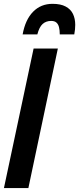

<svg xmlns="http://www.w3.org/2000/svg" viewBox="-23 -962 405 982"><path d="M-2.9 0 148.9 -713.9H272.9L122.1 0ZM92.8 -786.1Q106.4 -861.3 146.2 -901.9Q186 -942.4 245.6 -942.4Q287.1 -942.4 312.7 -928.7Q338.4 -915 350.1 -890.9Q361.8 -866.7 361.8 -835Q361.8 -824.2 360.6 -811.5Q359.4 -798.8 356.9 -786.1H282.7Q282.7 -807.6 278.8 -823Q274.9 -838.4 265.4 -846.7Q255.9 -855 238.8 -855Q212.4 -855 195.1 -839.4Q177.7 -823.7 168 -786.1Z"/></svg>

Font: Open Sans Condensed
Style: Italic
Weight: 400
Width: 3
Italic angle: -12°
Designer: Monotype Design Team
Foundry: Monotype Imaging Inc.
Version: Version 3.000